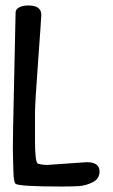

<svg xmlns="http://www.w3.org/2000/svg" viewBox="-20 -681 412 702"><path d="M27 -139 28 -217 37 -635Q37 -647 50 -654Q63 -661 83 -661Q131 -661 131 -627Q131 -616 119.5 -459Q108 -302 108 -271Q108 -271 108 -165Q108 -90 118 -83Q133 -78 153 -78L297 -88Q344 -88 344 -54Q344 -27 318.5 -14.5Q293 -2 268 -0.5Q243 1 207 1Q50 1 37 -9Q30 -15 29 -54.5Q28 -94 27.5 -110Q27 -126 27 -139Z"/></svg>

Font: Patrick Hand SC
Style: Regular
Weight: 400
Designer: Patrick Wagesreiter
Foundry: Patrick Wagesreiter
Version: Version 1.003;PS 001.003;hotconv 1.0.70;makeotf.lib2.5.58329